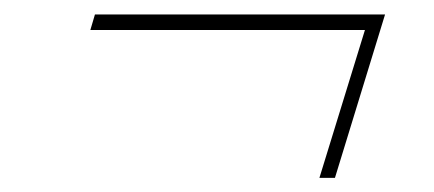

<svg xmlns="http://www.w3.org/2000/svg" viewBox="-20 -386 615 272"><path d="M114.5 -365.5H525.5L454.5 -134H432.5L497 -343.5H108Z"/></svg>

Font: Newsreader Display ExtraLight
Style: Italic
Weight: 275
Italic angle: -17°
Designer: Hugues Gentile
Foundry: Production Type
Version: Version 1.002